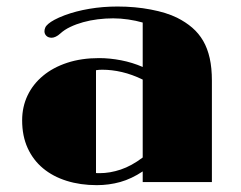

<svg xmlns="http://www.w3.org/2000/svg" viewBox="-20 -550 728 580"><path d="M46.9 -186.5Q46.9 -227.1 63.2 -261.5Q79.6 -295.9 109.9 -321Q140.1 -346.2 183.1 -360.4Q226.1 -374.5 279.3 -374.5Q311.5 -374.5 345.7 -367.9Q379.9 -361.3 411.1 -347.7V-481.9Q390.6 -487.8 367.2 -491.2Q343.8 -494.6 321.8 -494.6Q298.8 -494.6 275.4 -491.7Q252 -488.8 231 -482.9Q210 -477.1 192.1 -468.5Q174.3 -460 162.1 -448.7Q155.3 -442.4 148.4 -439.2Q141.6 -436 136.2 -436Q126 -436 120.1 -441.7Q114.3 -447.3 114.3 -455.6Q114.3 -460.9 116.7 -466.6Q119.1 -472.2 126 -478Q132.8 -483.9 144.5 -490.2Q156.2 -496.6 175.3 -503.9Q209.5 -516.6 250 -523.4Q290.5 -530.3 335 -530.3Q388.2 -530.3 435.5 -521.2Q482.9 -512.2 514.6 -496.6Q541 -483.4 560.8 -466.3Q580.6 -449.2 593.8 -426.5Q606.9 -403.8 613.5 -374.3Q620.1 -344.7 620.1 -306.2V0H411.1V-32.2Q377.4 -9.8 343.3 -0.2Q309.1 9.3 272.5 9.3Q222.7 9.3 181.4 -3.7Q140.1 -16.6 110.1 -41.5Q80.1 -66.4 63.5 -102.8Q46.9 -139.2 46.9 -186.5ZM270 -27.3Q272.5 -26.9 275.4 -26.9Q278.3 -26.9 281.2 -26.9Q312 -26.9 344.7 -37.8Q377.4 -48.8 411.1 -74.2V-309.6Q378.9 -325.2 348.4 -332.3Q317.9 -339.4 288.6 -339.4Q278.8 -339.4 270 -337.9Z"/></svg>

Font: Limelight
Style: Regular
Weight: 400
Designer: Nicole Fally with help from Eben Sorkin
Foundry: Nicole Fally with help from Eben Sorkin
Version: Version 1.002